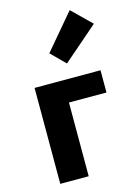

<svg xmlns="http://www.w3.org/2000/svg" viewBox="-124 -893 682 959"><g transform="rotate(-15 217.0 -413.0)"><path d="M65 0H212V-381H406V-496H65ZM253 -572 434 -729 335 -826 181 -644Z"/></g></svg>

Font: Giro Sans Regular
Style: Bold
Weight: 700
Designer: Paul D. Hunt
Foundry: Adobe Systems Incorporated
Version: Version 1.000;PS 1.0;hotconv 1.0.88;makeotf.lib2.5.647800